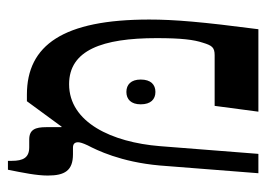

<svg xmlns="http://www.w3.org/2000/svg" viewBox="-116 -572 687 496"><g transform="rotate(-90 228.0 -323.5)"><path d="M29 0H79L99 -255C109 -378 160 -489 259 -489C347 -489 378 -403 378 -263C378 -199 374 -167 366 -143C359 -120 354 -113 334 -113H203L188 0H401C420 -146 426 -217 426 -282C426 -504 360 -598 232 -598H215L149 -508L148 -509V-548C148 -576 142 -592 116 -592H96C69 -592 61 -608 61 -637V-647H38C30 -607 23 -573 23 -544C23 -500 36 -479 78 -479H95C104 -479 109 -475 109 -466C109 -461 107 -454 101 -441C89 -418 58 -356 49 -255ZM207 -304C207 -278 220 -266 239 -266C258 -266 271 -278 271 -304C271 -329 258 -341 239 -341C220 -341 207 -329 207 -304Z"/></g></svg>

Font: Noto Serif Hebrew ExtraCondensed SemiBold
Style: Regular
Weight: 600
Width: 2
Designer: Monotype Design Team
Foundry: Monotype Imaging Inc.
Version: Version 2.004